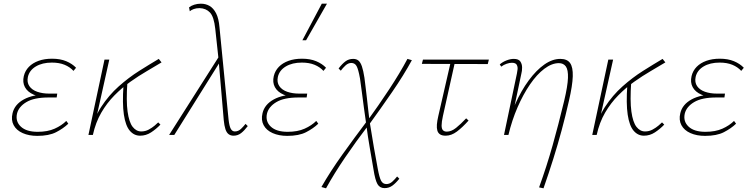

<svg xmlns="http://www.w3.org/2000/svg" viewBox="-20 -731 4065 1040"><path d="M182 5Q137 5 103 -10Q69 -25 54 -53Q39 -81 48 -118Q59 -165 109 -192.5Q159 -220 243 -220L241 -204Q195 -204 162 -218.5Q129 -233 115 -259Q101 -285 109 -319Q116 -348 136.5 -369Q157 -390 189 -401.5Q221 -413 262 -413Q306 -413 338.5 -399.5Q371 -386 392 -364L378 -347Q359 -368 330 -380Q301 -392 261 -392Q209 -392 174 -371Q139 -350 131 -314Q125 -285 139 -264.5Q153 -244 181.5 -234Q210 -224 246 -224H290L287 -203H243Q165 -203 123 -178Q81 -153 72 -115Q63 -73 93 -45Q123 -17 184 -17Q238 -17 276 -34Q314 -51 339 -76L350 -61Q323 -35 284 -15Q245 5 182 5Z M468 0Q486 -87 527.5 -151Q569 -215 623 -263Q677 -311 734 -347Q791 -383 840 -412L855 -393Q819 -371 775 -345.5Q731 -320 686 -288Q641 -256 600 -214.5Q559 -173 528.5 -120.5Q498 -68 483 0ZM459 0 546 -408H572L481 0ZM739 4Q706 4 683 -23Q660 -50 651 -110Q642 -170 649 -270L670 -285Q663 -185 671 -127Q679 -69 698.5 -44Q718 -19 745 -19Q767 -19 785.5 -29Q804 -39 817.5 -50.5Q831 -62 837 -68L849 -56Q826 -32 798.5 -14Q771 4 739 4Z M1245 4Q1229 4 1218 -4.5Q1207 -13 1201 -31.5Q1195 -50 1192 -80L1164 -408L1146 -575Q1139 -640 1117.5 -663Q1096 -686 1061 -687Q1043 -687 1029.5 -682Q1016 -677 1008 -670L1004 -691Q1015 -700 1032 -705.5Q1049 -711 1068 -711Q1094 -711 1115 -699Q1136 -687 1150.5 -659Q1165 -631 1169 -582L1218 -84Q1222 -48 1230 -33.5Q1238 -19 1252 -19Q1271 -19 1285.5 -33Q1300 -47 1310 -60L1322 -48Q1304 -24 1286 -10Q1268 4 1245 4ZM896 0 1168 -428 1176 -403 924 0Z M1536 5Q1491 5 1457 -10Q1423 -25 1408 -53Q1393 -81 1402 -118Q1413 -165 1463 -192.5Q1513 -220 1597 -220L1595 -204Q1549 -204 1516 -218.5Q1483 -233 1469 -259Q1455 -285 1463 -319Q1470 -348 1490.5 -369Q1511 -390 1543 -401.5Q1575 -413 1616 -413Q1660 -413 1692.5 -399.5Q1725 -386 1746 -364L1732 -347Q1713 -368 1684 -380Q1655 -392 1615 -392Q1563 -392 1528 -371Q1493 -350 1485 -314Q1479 -285 1493 -264.5Q1507 -244 1535.5 -234Q1564 -224 1600 -224H1644L1641 -203H1597Q1519 -203 1477 -178Q1435 -153 1426 -115Q1417 -73 1447 -45Q1477 -17 1538 -17Q1592 -17 1630 -34Q1668 -51 1693 -76L1704 -61Q1677 -35 1638 -15Q1599 5 1536 5ZM1618 -513 1723 -711H1751L1638 -513Z M2063 288Q2037 288 2024.5 266Q2012 244 2003 186Q1995 138 1983.5 72.5Q1972 7 1964 -56Q1957 -105 1951 -149Q1945 -193 1940 -232.5Q1935 -272 1930 -306Q1921 -356 1911.5 -373Q1902 -390 1883 -390Q1866 -390 1851 -376Q1836 -362 1826 -348L1814 -360Q1833 -385 1851 -398.5Q1869 -412 1893 -412Q1911 -412 1922 -402.5Q1933 -393 1940.5 -371Q1948 -349 1954 -310Q1957 -286 1960.5 -258Q1964 -230 1967.5 -199Q1971 -168 1974.5 -136Q1978 -104 1982 -73Q1994 3 2005 66Q2016 129 2026 182Q2035 231 2044.5 248.5Q2054 266 2073 266Q2091 266 2106 252Q2121 238 2131 225L2143 237Q2124 261 2105.5 274.5Q2087 288 2063 288ZM1746 289 1721 282Q1769 198 1834 107Q1899 16 1967 -74L1975 -52Q1910 33 1850 121Q1790 209 1746 289ZM1977 -53 1969 -75Q2030 -159 2088 -247Q2146 -335 2187 -412L2211 -405Q2167 -324 2104 -232.5Q2041 -141 1977 -53Z M2394 4Q2375 4 2364 -3Q2353 -10 2349 -23.5Q2345 -37 2346.5 -56.5Q2348 -76 2354 -102L2424 -407H2447L2379 -102Q2372 -70 2372 -51.5Q2372 -33 2379.5 -25.5Q2387 -18 2400 -18Q2425 -18 2450.5 -38.5Q2476 -59 2505 -90L2518 -78Q2485 -41 2455 -18.5Q2425 4 2394 4ZM2265 -385 2271 -408H2628L2622 -384Z M2900 284Q2921 226 2939 170Q2957 114 2973 57.5Q2989 1 3004.5 -59Q3020 -119 3036 -185Q3055 -265 3056.5 -309Q3058 -353 3045 -371Q3032 -389 3007 -389Q2969 -389 2928.5 -358.5Q2888 -328 2851 -274Q2814 -220 2783.5 -150Q2753 -80 2734 0H2714Q2736 -89 2769.5 -164.5Q2803 -240 2844 -295.5Q2885 -351 2928.5 -381.5Q2972 -412 3015 -412Q3052 -412 3068 -389.5Q3084 -367 3082.5 -317.5Q3081 -268 3062 -186Q3043 -102 3022 -24.5Q3001 53 2977 129.5Q2953 206 2924 289ZM2710 0 2780 -333Q2782 -342 2783.5 -355.5Q2785 -369 2779 -380Q2773 -391 2752 -391Q2740 -391 2724 -385.5Q2708 -380 2695 -370L2687 -382Q2703 -396 2724 -404Q2745 -412 2763 -412Q2789 -412 2798.5 -398Q2808 -384 2808 -365Q2808 -346 2804 -332L2734 0Z M3197 0Q3215 -87 3256.5 -151Q3298 -215 3352 -263Q3406 -311 3463 -347Q3520 -383 3569 -412L3584 -393Q3548 -371 3504 -345.5Q3460 -320 3415 -288Q3370 -256 3329 -214.5Q3288 -173 3257.5 -120.5Q3227 -68 3212 0ZM3188 0 3275 -408H3301L3210 0ZM3468 4Q3435 4 3412 -23Q3389 -50 3380 -110Q3371 -170 3378 -270L3399 -285Q3392 -185 3400 -127Q3408 -69 3427.5 -44Q3447 -19 3474 -19Q3496 -19 3514.5 -29Q3533 -39 3546.5 -50.5Q3560 -62 3566 -68L3578 -56Q3555 -32 3527.5 -14Q3500 4 3468 4Z M3799 5Q3754 5 3720 -10Q3686 -25 3671 -53Q3656 -81 3665 -118Q3676 -165 3726 -192.5Q3776 -220 3860 -220L3858 -204Q3812 -204 3779 -218.5Q3746 -233 3732 -259Q3718 -285 3726 -319Q3733 -348 3753.5 -369Q3774 -390 3806 -401.5Q3838 -413 3879 -413Q3923 -413 3955.5 -399.5Q3988 -386 4009 -364L3995 -347Q3976 -368 3947 -380Q3918 -392 3878 -392Q3826 -392 3791 -371Q3756 -350 3748 -314Q3742 -285 3756 -264.5Q3770 -244 3798.5 -234Q3827 -224 3863 -224H3907L3904 -203H3860Q3782 -203 3740 -178Q3698 -153 3689 -115Q3680 -73 3710 -45Q3740 -17 3801 -17Q3855 -17 3893 -34Q3931 -51 3956 -76L3967 -61Q3940 -35 3901 -15Q3862 5 3799 5Z"/></svg>

Font: Ysabeau Infant Thin
Style: Italic
Weight: 250
Italic angle: -12°
Designer: Christian Thalmann (Catharsis Fonts)
Version: Version 2.001;gftools[0.9.30]; featfreeze: ss01,ss02,lnum